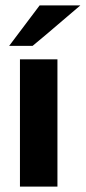

<svg xmlns="http://www.w3.org/2000/svg" viewBox="-20 -692 318 712"><path d="M54 0V-472H193V0ZM14 -522 127 -672H278Q112 -530 101 -522Z"/></svg>

Font: Coval
Style: Heavy
Weight: 900
Foundry: Context Ltd
Version: Version 001.000